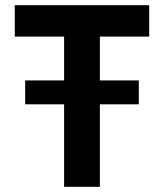

<svg xmlns="http://www.w3.org/2000/svg" viewBox="-20 -720 632 740"><path d="M555 -579V-700H37V-579H227V-410H77V-318H227V0H365V-318H515V-410H365V-579Z"/></svg>

Font: Be Vietnam
Style: Bold
Weight: 700
Designer: Gabriel Lam
Foundry: TypeRant
Version: Version 4.000